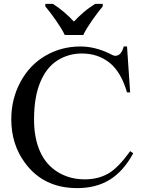

<svg xmlns="http://www.w3.org/2000/svg" viewBox="-20 -951 742 987"><path d="M633 -712 649 -476H633Q602 -582 542.5 -629Q483 -676 401 -676Q332 -676 275.5 -640.5Q219 -605 187 -528.5Q155 -452 155 -337Q155 -242 185.5 -173Q216 -104 277 -66.5Q338 -29 416 -29Q483 -29 535 -58Q587 -87 649 -174L665 -163Q614 -70 544 -27Q474 16 377 16Q204 16 109 -113Q38 -208 38 -338Q38 -442 85 -529.5Q132 -617 213.5 -664.5Q295 -712 393 -712Q468 -712 542 -676Q563 -664 573 -664Q586 -664 597 -674Q610 -688 616 -712ZM213 -931H252Q266 -922 280.5 -911.5Q295 -901 309 -889Q323 -877 336 -864.5Q349 -852 360 -840Q371 -852 384 -864.5Q397 -877 411 -889Q425 -901 440 -911.5Q455 -922 469 -931H508V-918Q496 -904 482 -885.5Q468 -867 454 -847Q440 -827 428 -807.5Q416 -788 408 -771H313Q305 -788 293 -807.5Q281 -827 267 -847Q253 -867 239 -885.5Q225 -904 213 -918Z"/></svg>

Font: MM Ethnic
Style: Regular
Weight: 400
Designer: Khon Soe Zaw Thu
Version: Version 1.00 July 18, 2016, initial release